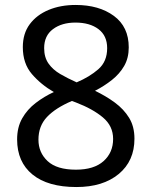

<svg xmlns="http://www.w3.org/2000/svg" viewBox="-20 -744 612 774"><path d="M285 -724Q379 -724 439 -680Q499 -636 499 -553Q499 -510 480.5 -478Q462 -446 431 -421.5Q400 -397 363 -378Q407 -357 443 -330.5Q479 -304 500.5 -269Q522 -234 522 -185Q522 -95 458.5 -42.5Q395 10 288 10Q173 10 111 -40.5Q49 -91 49 -182Q49 -231 69.5 -267Q90 -303 124 -329Q158 -355 197 -373Q145 -403 108.5 -445.5Q72 -488 72 -554Q72 -609 100 -646.5Q128 -684 176 -704Q224 -724 285 -724ZM284 -653Q229 -653 193.5 -626.5Q158 -600 158 -550Q158 -513 175.5 -488Q193 -463 223 -445.5Q253 -428 289 -412Q341 -434 376.5 -465Q412 -496 412 -550Q412 -600 377 -626.5Q342 -653 284 -653ZM135 -181Q135 -129 172 -94.5Q209 -60 286 -60Q359 -60 397.5 -94.5Q436 -129 436 -184Q436 -236 395 -270.5Q354 -305 286 -331L270 -337Q204 -309 169.5 -272.5Q135 -236 135 -181Z"/></svg>

Font: Noto Sans Elymaic
Style: Regular
Weight: 400
Designer: Morgane Pierson
Foundry: Google LLC
Version: Version 1.002; ttfautohint (v1.8.4.7-5d5b)